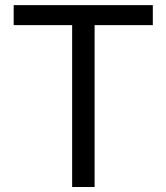

<svg xmlns="http://www.w3.org/2000/svg" viewBox="-20 -748 666 768"><path d="M34.7 -647.5V-727.5H591.3V-647.5H358.4V0H268.6V-647.5Z"/></svg>

Font: Inter 24pt
Style: Regular
Weight: 400
Designer: Rasmus Andersson
Foundry: rsms
Version: Version 4.001;git-66647c0bb